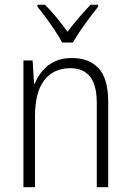

<svg xmlns="http://www.w3.org/2000/svg" viewBox="-20 -784 548 804"><path d="M280.8 -541Q354.5 -541 393.8 -497.1Q433.1 -453.1 433.1 -358.9V0H385.3V-351.6Q385.3 -428.2 356.9 -463.4Q328.6 -498.5 274.9 -498.5Q205.1 -498.5 165.8 -448.5Q126.5 -398.4 126.5 -295.9V0H78.1V-530.8H116.7L122.6 -433.6H125.5Q137.2 -462.9 157.7 -487.3Q178.2 -511.7 208.7 -526.4Q239.3 -541 280.8 -541ZM240.2 -606Q228 -628.9 210 -656.2Q191.9 -683.6 172.4 -710Q152.8 -736.3 136.7 -755.9V-764.2H168Q191.4 -741.7 216.6 -710.9Q241.7 -680.2 262.7 -650.9Q285.6 -681.2 309.3 -709Q333 -736.8 359.4 -764.2H390.6V-755.9Q374.5 -735.4 354.5 -708.7Q334.5 -682.1 316.2 -655.3Q297.9 -628.4 285.6 -606Z"/></svg>

Font: Open Sans SemiCondensed Light
Style: Regular
Weight: 300
Width: 4
Designer: Monotype Design Team
Foundry: Monotype Imaging Inc.
Version: Version 3.000